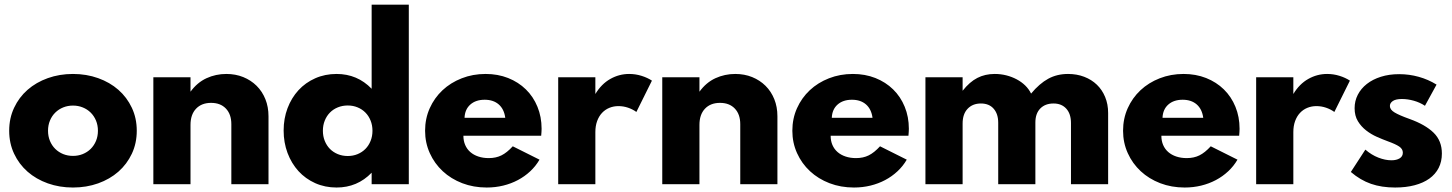

<svg xmlns="http://www.w3.org/2000/svg" viewBox="-20 -802 6323 836"><path d="M297.7 14.5Q239.1 14.5 188.2 -3.6Q137.3 -21.8 100 -54.5Q62.7 -87.3 41.4 -132.7Q20 -178.2 20 -232.7Q20 -287.3 41.4 -332.7Q62.7 -378.2 100 -410.9Q137.3 -443.6 188.2 -461.8Q239.1 -480 297.7 -480Q356.4 -480 407.3 -461.8Q458.2 -443.6 495.5 -410.9Q532.7 -378.2 554.1 -332.7Q575.5 -287.3 575.5 -232.7Q575.5 -178.2 554.1 -132.7Q532.7 -87.3 495.5 -54.5Q458.2 -21.8 407.3 -3.6Q356.4 14.5 297.7 14.5ZM297.7 -123.2Q320.5 -123.2 340.2 -131.1Q360 -139.1 374.8 -153.6Q389.5 -168.2 398 -188.4Q406.4 -208.6 406.4 -232.7Q406.4 -256.8 398 -277Q389.5 -297.3 374.8 -311.8Q360 -326.4 340.2 -334.3Q320.5 -342.3 297.7 -342.3Q275 -342.3 255.2 -334.3Q235.5 -326.4 220.7 -311.8Q205.9 -297.3 197.5 -277Q189.1 -256.8 189.1 -232.7Q189.1 -208.6 197.5 -188.4Q205.9 -168.2 220.7 -153.6Q235.5 -139.1 255.2 -131.1Q275 -123.2 297.7 -123.2Z M647.7 0V-465.5H809.5V-402.7Q838.6 -442.7 879.1 -461.4Q919.5 -480 965.5 -480Q1005.5 -480 1039.1 -466.4Q1072.7 -452.7 1097.3 -428.4Q1121.8 -404.1 1135.5 -370.2Q1149.1 -336.4 1149.1 -295.9V0H987.3V-261.4Q987.3 -304.5 963.6 -329.3Q940 -354.1 899.1 -354.1Q857.7 -354.1 833.6 -328.6Q809.5 -303.2 809.5 -258.2V0Z M1215 -233.6Q1215 -285.9 1232 -330.9Q1249.1 -375.9 1279.5 -409.1Q1310 -442.3 1352.5 -461.1Q1395 -480 1445.5 -480Q1535.9 -480 1598.2 -415.5V-781.8H1760V0H1598.2V-50Q1535.9 14.5 1445.5 14.5Q1395 14.5 1352.5 -4.5Q1310 -23.6 1279.5 -57Q1249.1 -90.5 1232 -135.9Q1215 -181.4 1215 -233.6ZM1385.9 -232.7Q1385.9 -208.6 1394.1 -188.4Q1402.3 -168.2 1416.6 -153.6Q1430.9 -139.1 1450.9 -130.9Q1470.9 -122.7 1494.1 -122.7Q1517.3 -122.7 1537 -130.9Q1556.8 -139.1 1571.1 -153.6Q1585.5 -168.2 1593.6 -188.4Q1601.8 -208.6 1601.8 -232.7Q1601.8 -256.8 1593.6 -277Q1585.5 -297.3 1571.1 -311.8Q1556.8 -326.4 1537 -334.5Q1517.3 -342.7 1494.1 -342.7Q1470.9 -342.7 1450.9 -334.5Q1430.9 -326.4 1416.6 -311.8Q1402.3 -297.3 1394.1 -277Q1385.9 -256.8 1385.9 -232.7Z M2099.1 14.5Q2041.8 14.5 1992.7 -4.3Q1943.6 -23.2 1907.7 -56.6Q1871.8 -90 1851.4 -135.2Q1830.9 -180.5 1830.9 -232.7Q1830.9 -285.5 1851.1 -330.7Q1871.4 -375.9 1906.8 -409.1Q1942.3 -442.3 1990.5 -461.1Q2038.6 -480 2094.5 -480Q2147.7 -480 2192.5 -462.3Q2237.3 -444.5 2269.8 -412.7Q2302.3 -380.9 2320.2 -337Q2338.2 -293.2 2338.2 -241.4Q2338.2 -234.5 2337.7 -227.7Q2337.3 -220.9 2336.4 -210.9H1997.7Q1997.7 -188.6 2005.5 -170.7Q2013.2 -152.7 2027.7 -140Q2042.3 -127.3 2062.7 -120.5Q2083.2 -113.6 2108.2 -113.6Q2139.5 -113.6 2163.4 -125.5Q2187.3 -137.3 2212.7 -165L2329.1 -106.8Q2312.7 -78.6 2288.6 -56.1Q2264.5 -33.6 2235 -18Q2205.5 -2.3 2171.1 6.1Q2136.8 14.5 2099.1 14.5ZM2180 -289.1Q2175 -326.8 2151.6 -347.3Q2128.2 -367.7 2090.5 -367.7Q2051.4 -367.7 2027.7 -346.6Q2004.1 -325.5 2002.7 -289.1Z M2410.5 0V-465.5H2572.3V-392.7Q2598.6 -436.4 2637.3 -458.2Q2675.9 -480 2719.5 -480Q2747.3 -480 2773.4 -471.8Q2799.5 -463.6 2818.6 -450.9L2750.9 -314.5Q2734.5 -326.4 2714.3 -333.2Q2694.1 -340 2672.7 -340Q2651.8 -340 2633.4 -332.5Q2615 -325 2601.4 -310.5Q2587.7 -295.9 2580 -274.8Q2572.3 -253.6 2572.3 -226.8V0Z M2863.6 0V-465.5H3025.5V-402.7Q3054.5 -442.7 3095 -461.4Q3135.5 -480 3181.4 -480Q3221.4 -480 3255 -466.4Q3288.6 -452.7 3313.2 -428.4Q3337.7 -404.1 3351.4 -370.2Q3365 -336.4 3365 -295.9V0H3203.2V-261.4Q3203.2 -304.5 3179.5 -329.3Q3155.9 -354.1 3115 -354.1Q3073.6 -354.1 3049.5 -328.6Q3025.5 -303.2 3025.5 -258.2V0Z M3698.2 14.5Q3640.9 14.5 3591.8 -4.3Q3542.7 -23.2 3506.8 -56.6Q3470.9 -90 3450.5 -135.2Q3430 -180.5 3430 -232.7Q3430 -285.5 3450.2 -330.7Q3470.5 -375.9 3505.9 -409.1Q3541.4 -442.3 3589.5 -461.1Q3637.7 -480 3693.6 -480Q3746.8 -480 3791.6 -462.3Q3836.4 -444.5 3868.9 -412.7Q3901.4 -380.9 3919.3 -337Q3937.3 -293.2 3937.3 -241.4Q3937.3 -234.5 3936.8 -227.7Q3936.4 -220.9 3935.5 -210.9H3596.8Q3596.8 -188.6 3604.5 -170.7Q3612.3 -152.7 3626.8 -140Q3641.4 -127.3 3661.8 -120.5Q3682.3 -113.6 3707.3 -113.6Q3738.6 -113.6 3762.5 -125.5Q3786.4 -137.3 3811.8 -165L3928.2 -106.8Q3911.8 -78.6 3887.7 -56.1Q3863.6 -33.6 3834.1 -18Q3804.5 -2.3 3770.2 6.1Q3735.9 14.5 3698.2 14.5ZM3779.1 -289.1Q3774.1 -326.8 3750.7 -347.3Q3727.3 -367.7 3689.5 -367.7Q3650.5 -367.7 3626.8 -346.6Q3603.2 -325.5 3601.8 -289.1Z M4171.4 -465.5V-406.8Q4201.8 -445.5 4235.5 -462.7Q4269.1 -480 4310.9 -480Q4337.3 -480 4361.6 -473.9Q4385.9 -467.7 4406.8 -456.6Q4427.7 -445.5 4443.9 -429.8Q4460 -414.1 4469.5 -394.5Q4505.9 -438.2 4544.1 -459.1Q4582.3 -480 4630.5 -480Q4668.6 -480 4700.7 -467.7Q4732.7 -455.5 4755.9 -433.2Q4779.1 -410.9 4792 -379.5Q4805 -348.2 4805 -310V0H4643.2V-266.4Q4643.2 -306.4 4622.7 -328.9Q4602.3 -351.4 4567.3 -351.4Q4530.9 -351.4 4509.5 -329.5Q4488.2 -307.7 4488.2 -268.6V0H4326.4V-267.7Q4326.4 -305.9 4306.6 -328.6Q4286.8 -351.4 4250.9 -351.4Q4215 -351.4 4193.2 -328.4Q4171.4 -305.5 4171.4 -264.1V0H4009.5V-465.5Z M5138.2 14.5Q5080.9 14.5 5031.8 -4.3Q4982.7 -23.2 4946.8 -56.6Q4910.9 -90 4890.5 -135.2Q4870 -180.5 4870 -232.7Q4870 -285.5 4890.2 -330.7Q4910.5 -375.9 4945.9 -409.1Q4981.4 -442.3 5029.5 -461.1Q5077.7 -480 5133.6 -480Q5186.8 -480 5231.6 -462.3Q5276.4 -444.5 5308.9 -412.7Q5341.4 -380.9 5359.3 -337Q5377.3 -293.2 5377.3 -241.4Q5377.3 -234.5 5376.8 -227.7Q5376.4 -220.9 5375.5 -210.9H5036.8Q5036.8 -188.6 5044.5 -170.7Q5052.3 -152.7 5066.8 -140Q5081.4 -127.3 5101.8 -120.5Q5122.3 -113.6 5147.3 -113.6Q5178.6 -113.6 5202.5 -125.5Q5226.4 -137.3 5251.8 -165L5368.2 -106.8Q5351.8 -78.6 5327.7 -56.1Q5303.6 -33.6 5274.1 -18Q5244.5 -2.3 5210.2 6.1Q5175.9 14.5 5138.2 14.5ZM5219.1 -289.1Q5214.1 -326.8 5190.7 -347.3Q5167.3 -367.7 5129.5 -367.7Q5090.5 -367.7 5066.8 -346.6Q5043.2 -325.5 5041.8 -289.1Z M5449.5 0V-465.5H5611.4V-392.7Q5637.7 -436.4 5676.4 -458.2Q5715 -480 5758.6 -480Q5786.4 -480 5812.5 -471.8Q5838.6 -463.6 5857.7 -450.9L5790 -314.5Q5773.6 -326.4 5753.4 -333.2Q5733.2 -340 5711.8 -340Q5690.9 -340 5672.5 -332.5Q5654.1 -325 5640.5 -310.5Q5626.8 -295.9 5619.1 -274.8Q5611.4 -253.6 5611.4 -226.8V0Z M6054.5 14.5Q5995.9 14.5 5949.5 -1.6Q5903.2 -17.7 5861.8 -53.2L5925 -150.5Q5951.8 -127.3 5981.6 -115.7Q6011.4 -104.1 6038.6 -104.1Q6060.5 -104.1 6074.3 -112.5Q6088.2 -120.9 6088.2 -137.3Q6088.2 -153.2 6072.5 -163.9Q6056.8 -174.5 6022.7 -186.8Q6000.5 -195 5975.2 -206.1Q5950 -217.3 5928.4 -234.1Q5906.8 -250.9 5892.5 -274.3Q5878.2 -297.7 5878.2 -330.9Q5878.2 -362.3 5892 -389.3Q5905.9 -416.4 5931.4 -436.4Q5956.8 -456.4 5992.5 -467.7Q6028.2 -479.1 6072.3 -479.1Q6115.9 -479.1 6157.5 -467.5Q6199.1 -455.9 6235 -433.6L6184.5 -341.4Q6162.7 -355.9 6136.1 -363.4Q6109.5 -370.9 6084.1 -370.9Q6057.7 -370.9 6044.8 -362.3Q6031.8 -353.6 6031.8 -340.5Q6031.8 -324.5 6052.3 -312.3Q6072.7 -300 6117.3 -284.1Q6185.9 -259.5 6222 -224.3Q6258.2 -189.1 6258.2 -133.6Q6258.2 -98.2 6244.1 -70.7Q6230 -43.2 6203.6 -24.3Q6177.3 -5.5 6139.5 4.5Q6101.8 14.5 6054.5 14.5Z"/></svg>

Font: Spartan ExtBd
Style: Regular
Weight: 800
Designer: Matt Bailey, Mirko Velimirovic
Foundry: Matt Bailey
Version: Version 1.005